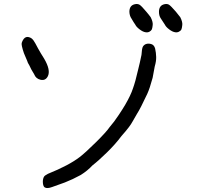

<svg xmlns="http://www.w3.org/2000/svg" viewBox="-20 -783 1040 976"><path d="M106.4 -590.8Q118.2 -599.6 135.7 -590.8Q142.6 -587.9 149.9 -578.1Q157.2 -568.4 173.8 -536.1Q185.5 -514.6 204.1 -485.4Q239.3 -425.8 222.7 -394.5Q210.9 -372.1 186.5 -377.4Q162.1 -382.8 153.3 -406.2Q137.7 -430.7 128.9 -451.2Q120.1 -464.8 118.2 -473.6Q115.2 -481.4 107.4 -499Q101.6 -510.7 95.7 -531.2Q89.8 -551.8 89.8 -559.6Q89.8 -566.4 95.2 -576.7Q100.6 -586.9 106.4 -590.8ZM666 -761.7Q679.7 -764.6 689.5 -758.8Q699.2 -752.9 723.6 -723.6Q735.4 -710 746.1 -695.3Q757.8 -671.9 756.3 -656.7Q754.9 -641.6 752 -633.8Q748 -626 739.3 -621.6Q730.5 -617.2 719.7 -619.1Q706.1 -621.1 689.5 -633.8Q672.9 -646.5 668 -657.2Q660.2 -668 648.4 -688.5Q638.7 -702.1 637.7 -722.7Q637.7 -755.9 666 -761.7ZM816.4 -761.7Q830.1 -764.6 839.4 -758.8Q848.6 -752.9 874 -723.6Q885.7 -710 896.5 -695.3Q908.2 -671.9 906.7 -656.7Q905.3 -641.6 902.3 -633.8Q898.4 -626 889.2 -621.6Q879.9 -617.2 870.1 -619.1Q856.4 -621.1 839.8 -633.8Q823.2 -646.5 818.4 -657.2Q810.5 -668 797.9 -688.5Q788.1 -702.1 788.1 -722.7Q788.1 -755.9 816.4 -761.7ZM720.7 -558.6Q733.4 -563.5 748.5 -559.1Q763.7 -554.7 768.6 -536.1Q773.4 -514.6 773.9 -493.2Q774.4 -471.7 766.6 -445.3Q761.7 -415 755.9 -387.7Q741.2 -333 728.5 -305.7Q693.4 -230.5 676.8 -205.1Q662.1 -180.7 654.3 -166Q640.6 -139.6 597.7 -91.8Q567.4 -50.8 523.9 -8.3Q480.5 34.2 450.2 57.6Q424.8 85 390.6 106.4Q349.6 128.9 309.6 144.5Q255.9 163.1 244.1 168Q219.7 176.8 208 169.9Q200.2 166 198.2 148.9Q196.3 131.8 202.1 118.2Q205.1 112.3 209 109.4Q212.9 106.4 223.6 100.6Q330.1 57.6 384.8 15.6Q414.1 -6.8 468.3 -60.5Q522.5 -114.3 537.1 -136.7Q559.6 -162.1 584 -199.2Q603.5 -228.5 616.2 -250Q644.5 -298.8 655.3 -332Q668 -366.2 682.6 -430.7Q690.4 -460.9 699.2 -503.9Q701.2 -535.2 705.6 -544.4Q710 -553.7 720.7 -558.6Z"/></svg>

Font: JasonHandwriting4
Style: Regular
Weight: 400
Version: Version 1.01.21